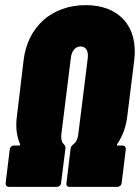

<svg xmlns="http://www.w3.org/2000/svg" viewBox="-20 -728 545 748"><path d="M15 0H202C210 0 217 -6 218 -15L235 -150C236 -158 232 -162 227 -168C220 -175 217 -189 219 -205L256 -502C259 -529 273 -547 294 -547C315 -547 325 -529 322 -502L285 -205C283 -188 277 -174 267 -167C260 -161 256 -157 255 -149L239 -15C237 -6 242 0 251 0H437C446 0 453 -6 454 -15L470 -146C471 -155 466 -161 457 -161H439C435 -161 434 -163 437 -167C457 -197 471 -233 476 -276L503 -494C519 -625 444 -708 314 -708C183 -708 88 -625 72 -494L46 -276C40 -233 45 -197 58 -167C59 -163 58 -161 54 -161H34C26 -161 19 -155 18 -146L2 -15C1 -6 6 0 15 0Z"/></svg>

Font: Barlow Condensed Black
Style: Italic
Weight: 900
Width: 3
Italic angle: -7°
Designer: Jeremy Tribby
Foundry: Tribby Type
Version: Version 1.422;hotconv 1.0.109;makeotfexe 2.5.65596